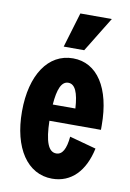

<svg xmlns="http://www.w3.org/2000/svg" viewBox="-82 -751 549 811"><g transform="rotate(10 193.0 -346.0)"><path d="M358 -149 244 -180C239 -126 224 -100 198 -100C164 -100 148 -143 146 -231H367V-250C367 -410 303 -508 199 -508C93 -508 25 -407 25 -250C25 -93 93 8 199 8C281 8 337 -50 358 -149ZM148 -301C153 -368 168 -403 197 -403C226 -403 241 -369 245 -301ZM151 -550H239L331 -700H196Z"/></g></svg>

Font: Jakob Semi-Condensed
Style: Regular
Weight: 400
Width: 4
Designer: Alan Madić
Foundry: X Cicéro
Version: Version 1.000;Glyphs 3.1.2 (3151)